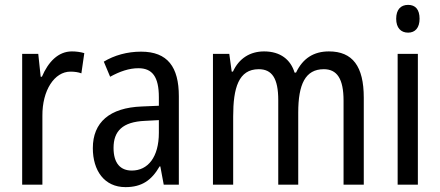

<svg xmlns="http://www.w3.org/2000/svg" viewBox="-20 -758 1806 788"><path d="M275 -547C219 -547 178 -504 152 -443H147L137 -537H71V0H154V-282C153 -388 204 -464 269 -464C285 -464 301 -462 314 -457L326 -540C309 -545 291 -547 275 -547Z M559 -546C502 -546 449 -531 406 -505L432 -443C472 -465 510 -478 548 -478C605 -478 632 -443 632 -359V-324L562 -321C430 -316 361 -256 361 -150C361 -58 408 10 495 10C562 10 602 -18 635 -75H638L652 0H714V-363C714 -483 668 -546 559 -546ZM575 -262 632 -265V-213C632 -113 587 -58 521 -58C475 -58 446 -87 446 -151C446 -220 483 -258 575 -262Z M1330 -547C1268 -547 1223 -519 1195 -460H1189C1173 -513 1131 -547 1064 -547C1007 -547 961 -519 936 -464H931L921 -537H854V0H937V-280C937 -397 959 -474 1042 -474C1096 -474 1122 -437 1122 -347V0H1204V-296C1204 -412 1233 -474 1309 -474C1363 -474 1390 -435 1390 -345V0H1473V-357C1473 -486 1427 -547 1330 -547Z M1655 -738C1625 -738 1606 -719 1606 -681C1606 -644 1625 -624 1655 -624C1684 -624 1702 -644 1702 -681C1702 -719 1685 -738 1655 -738ZM1695 -537H1612V0H1695Z"/></svg>

Font: Noto Sans Lao Condensed
Style: Regular
Weight: 400
Width: 3
Designer: Monotype Design Team
Foundry: Monotype Imaging Inc.
Version: Version 2.004